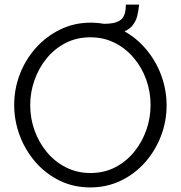

<svg xmlns="http://www.w3.org/2000/svg" viewBox="-20 -814 791 839"><path d="M375 5Q300 5 239 -25.5Q178 -56 134 -107Q90 -158 66 -222.5Q42 -287 42 -355Q42 -426 67 -490.5Q92 -555 137.5 -605.5Q183 -656 244 -685.5Q305 -715 376 -715Q450 -715 511 -684Q572 -653 616.5 -601Q661 -549 684.5 -485Q708 -421 708 -354Q708 -283 683 -218.5Q658 -154 613 -103.5Q568 -53 507 -24Q446 5 375 5ZM112 -355Q112 -297 131 -244Q150 -191 185 -149Q220 -107 268.5 -82.5Q317 -58 375 -58Q436 -58 484.5 -83.5Q533 -109 567.5 -152Q602 -195 620 -247.5Q638 -300 638 -355Q638 -413 619 -466Q600 -519 564.5 -561Q529 -603 481 -627Q433 -651 375 -651Q315 -651 266.5 -626Q218 -601 183.5 -558.5Q149 -516 130.5 -463Q112 -410 112 -355ZM432 -659 433 -710Q466 -710 485 -716Q504 -722 514 -733Q523 -745 526.5 -759.5Q530 -774 530 -794H588Q585 -766 579.5 -743.5Q574 -721 557 -700Q539 -680 505.5 -669.5Q472 -659 432 -659Z"/></svg>

Font: Raleway
Style: Regular
Weight: 400
Designer: Matt McInerney, Pablo Impallari, Rodrigo Fuenzalida
Foundry: Matt McInerney, Pablo Impallari, Rodrigo Fuenzalida
Version: Version 4.101;RELEASE